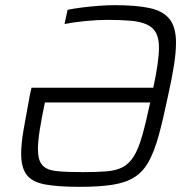

<svg xmlns="http://www.w3.org/2000/svg" viewBox="-20 -716 741 744"><path d="M288 8Q203 8 153.5 -1.5Q104 -11 83 -39Q62 -67 62 -120Q62 -159 71.5 -214Q81 -269 95 -344L102 -376H574Q585 -427 590.5 -466Q596 -505 596 -532Q596 -567 585 -588Q574 -609 550 -620.5Q526 -632 488 -635.5Q450 -639 395 -639Q358 -639 311.5 -634.5Q265 -630 230 -623L242 -678Q266 -683 298 -687Q330 -691 363 -693.5Q396 -696 424 -696Q509 -696 561 -684.5Q613 -673 637.5 -641.5Q662 -610 662 -551Q662 -513 654 -462Q646 -411 631 -344Q612 -253 595 -191Q578 -129 556 -89.5Q534 -50 500.5 -29Q467 -8 415.5 0Q364 8 288 8ZM300 -49Q355 -49 392.5 -52Q430 -55 455 -68Q480 -81 498 -109.5Q516 -138 530.5 -188.5Q545 -239 562 -319H154Q141 -257 134 -212.5Q127 -168 127 -138Q127 -95 144 -76Q161 -57 199 -53Q237 -49 300 -49Z"/></svg>

Font: Saira Thin Light
Style: Italic
Weight: 300
Italic angle: -12°
Version: Version 1.101